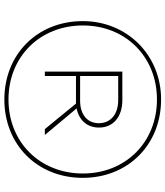

<svg xmlns="http://www.w3.org/2000/svg" viewBox="41 -791 760 882"><g transform="rotate(90 421.0 -350.0)"><path d="M437 10C645 10 797 -142 797 -350C797 -558 645 -710 437 -710C233 -710 77 -554 77 -350C77 -142 229 10 437 10ZM437 -9C241 -9 97 -153 97 -351C97 -547 241 -691 437 -691C633 -691 777 -547 777 -351C777 -153 633 -9 437 -9ZM309 -176H329V-319H456L573 -176H600L478 -322C533 -333 566 -371 566 -425C566 -490 517 -532 440 -532H309ZM443 -338H329V-513H440C505 -513 546 -478 546 -424C546 -371 506 -338 443 -338Z"/></g></svg>

Font: Fixel Display Thin
Style: Italic
Weight: 100
Italic angle: -10°
Designer: AlfaBravo + MacPaw
Foundry: Kyrylo Tkachov, Marchela Mozhyna, Serhii Makarenko, Maria Weinstein, Zakhar Kryvoshyya
Version: Version 1.210;Glyphs 3.2 (3217)